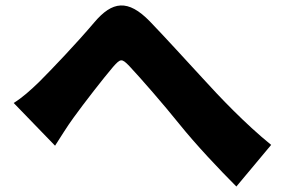

<svg xmlns="http://www.w3.org/2000/svg" viewBox="-20 -687 1040 701"><path d="M30 -311 181 -155C200 -184 224 -224 249 -258C288 -312 358 -402 393 -443C420 -473 424 -475 452 -446C497 -398 576 -307 634 -235C695 -159 781 -68 843 -6L970 -158C875 -235 781 -334 722 -399C661 -465 583 -551 527 -609C447 -691 390 -683 324 -605C257 -526 170 -435 124 -389C91 -357 62 -331 30 -311Z"/></svg>

Font: Noto Sans Korean Black
Style: Bold
Weight: 900
Designer: Ryoko NISHIZUKA (kana & ideographs); Paul D. Hunt (Latin, Greek & Cyrillic); Wenlong ZHANG (bopomofo); Sandoll Communica
Foundry: Adobe Systems Incorporated
Version: Version 1.000;PS 1;hotconv 1.0.78;makeotf.lib2.5.61930